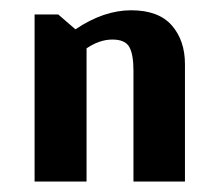

<svg xmlns="http://www.w3.org/2000/svg" viewBox="-20 -348 415 368"><path d="M124.6 -291.8 91.6 -320.3H46.3V0H145.9V-255.3Q170.8 -272.2 195.3 -272.2Q219.8 -272.2 227.8 -258Q235.8 -243.8 235.8 -212.6V0H334.5V-225.1Q334.5 -270.5 309.2 -299.4Q283.8 -328.3 231.3 -328.3Q178.8 -328.3 124.6 -291.8Z"/></svg>

Font: Gidugu
Style: Regular
Weight: 400
Designer: Purushoth Kumar Guthula
Foundry: Silicon Andhra, USA.
Version: Version 1.0.5; ttfautohint (v1.2.25-373a) -l 7 -r 28 -G 50 -